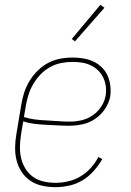

<svg xmlns="http://www.w3.org/2000/svg" viewBox="-20 -766 540 794"><path d="M209 8Q181 8 154 2Q127 -4 105.5 -18.5Q84 -33 69.5 -55Q55 -77 48.5 -103Q42 -129 42.5 -157Q43 -185 48 -213L68 -333Q72 -358 80 -383Q88 -408 102 -431Q116 -454 135.5 -473.5Q155 -493 178.5 -505.5Q202 -518 228 -523Q254 -528 280 -528Q302 -528 324 -524.5Q346 -521 365.5 -512Q385 -503 400.5 -488Q416 -473 424.5 -454Q433 -435 436 -413Q439 -391 436 -368Q431 -341 414.5 -316Q398 -291 373.5 -274.5Q349 -258 321 -252Q293 -246 265 -246Q241 -246 217.5 -247.5Q194 -249 169.5 -250Q145 -251 121.5 -254Q98 -257 76 -264L67 -210Q63 -185 62.5 -160Q62 -135 67.5 -111.5Q73 -88 85.5 -68Q98 -48 117 -34.5Q136 -21 160 -15.5Q184 -10 209 -10Q235 -10 261.5 -16Q288 -22 312 -36Q336 -50 355 -71Q374 -92 387 -117L403 -108Q388 -82 367.5 -59Q347 -36 321.5 -20.5Q296 -5 266.5 1.5Q237 8 209 8ZM269 -263Q292 -263 316.5 -268.5Q341 -274 362.5 -288.5Q384 -303 398.5 -325Q413 -347 417 -371Q420 -391 417.5 -410Q415 -429 406.5 -446Q398 -463 385 -475.5Q372 -488 355 -496Q338 -504 319 -507Q300 -510 280 -510Q257 -510 233.5 -505.5Q210 -501 188 -489Q166 -477 148.5 -459Q131 -441 118.5 -420Q106 -399 98.5 -376Q91 -353 87 -330L79 -282Q101 -275 124.5 -272Q148 -269 172.5 -268Q197 -267 220.5 -265Q244 -263 269 -263ZM290 -595 277 -605 395 -746 412 -734Z"/></svg>

Font: Iosevka Curly Slab Thin
Style: Italic
Weight: 100
Italic angle: -9°
Monospace: yes
Designer: Belleve Invis
Foundry: Belleve Invis
Version: Version 22.1.2; ttfautohint (v1.8.4)